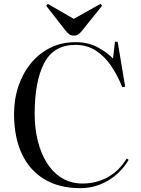

<svg xmlns="http://www.w3.org/2000/svg" viewBox="-20 -963 733 997"><path d="M397 14Q287 14 210 -32.5Q133 -79 93 -165Q53 -251 53 -371Q53 -449 76 -516.5Q99 -584 141 -635Q183 -686 241.5 -715Q300 -744 371 -744Q438 -744 487 -717.5Q536 -691 567 -659L577 -746H591L630 -513L615 -510Q590 -573 556 -622.5Q522 -672 476.5 -701Q431 -730 371 -730Q259 -730 209.5 -635.5Q160 -541 160 -372Q160 -298 176 -232.5Q192 -167 223.5 -117Q255 -67 301.5 -38.5Q348 -10 409 -10Q480 -10 539.5 -43Q599 -76 638 -140L648 -133Q608 -65 541.5 -25.5Q475 14 397 14ZM363 -778Q350 -778 341 -784Q332 -790 319 -806L220 -933L228 -943L363 -865L502 -943L510 -933L403 -800Q395 -790 386 -784Q377 -778 363 -778Z"/></svg>

Font: Display Regular
Style: Regular
Weight: 400
Designer: Latin by Veronika Burian and Jose Scaglione. Greek by Irene Vlachou. Cyrillic by Vera Evstafieva.
Foundry: TypeTogether
Version: Version 3.002